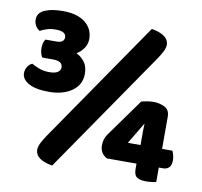

<svg xmlns="http://www.w3.org/2000/svg" viewBox="-73 -704 832 789"><g transform="rotate(10 343.0 -309.5)"><path d="M122 -498Q155 -498 155 -521Q155 -546 112 -546Q92 -546 76 -541Q60 -536 47 -529Q23 -545 23 -573Q23 -600 51.5 -613Q80 -626 128 -626Q188 -626 221 -600Q254 -574 254 -531Q254 -510 241.5 -492Q229 -474 212 -465Q232 -456 246.5 -437Q261 -418 261 -387Q261 -342 224 -315.5Q187 -289 128 -289Q72 -289 43 -305.5Q14 -322 14 -347Q14 -361 21.5 -373.5Q29 -386 41 -391Q57 -382 74.5 -375.5Q92 -369 116 -369Q139 -369 150.5 -376.5Q162 -384 162 -396Q162 -423 124 -423H77Q73 -429 70 -438.5Q67 -448 67 -460Q67 -485 77 -498ZM534 -61H411Q398 -67 389.5 -79.5Q381 -92 381 -111Q381 -137 395 -157L509 -316Q519 -318 532 -320.5Q545 -323 560 -323Q584 -323 605.5 -312.5Q627 -302 627 -273V-139H670Q673 -133 676 -122.5Q679 -112 679 -100Q679 -79 669.5 -70Q660 -61 646 -61H627V-1Q621 1 609 2.5Q597 4 584 4Q560 4 547 -4.5Q534 -13 534 -39ZM537 -176Q537 -184 537 -198.5Q537 -213 538 -229L484 -139H537ZM500 -617Q531 -612 550.5 -599.5Q570 -587 572 -566Q572 -551 564.5 -536Q557 -521 545 -503L194 7Q163 2 143.5 -10.5Q124 -23 122 -44Q122 -59 129.5 -74Q137 -89 149 -107Z"/></g></svg>

Font: Baloo Thambi 2 ExtraBold
Style: Regular
Weight: 800
Designer: Aadarsh Rajan and Ek Type
Foundry: Ek Type
Version: Version 1.640;hotconv 1.0.111;makeotfexe 2.5.65597; ttfautoh